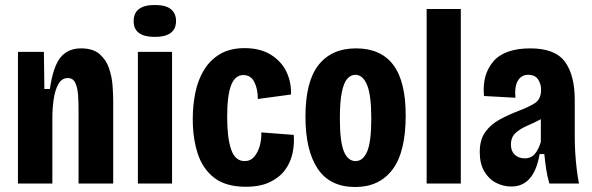

<svg xmlns="http://www.w3.org/2000/svg" viewBox="-20 -736 2374 770"><path d="M52 0V-528H156L158 -379H180Q193 -469 222.5 -505.5Q252 -542 305 -542Q353 -542 379.5 -519Q406 -496 417.5 -461.5Q429 -427 431.5 -391.5Q434 -356 434 -331V0H295V-300Q295 -327 293 -355.5Q291 -384 282 -403.5Q273 -423 252 -423Q228 -423 214.5 -399.5Q201 -376 195.5 -339.5Q190 -303 190 -263V0Z M533 0V-528H670V0ZM601 -588Q516 -588 516 -651Q516 -716 601 -716Q645 -716 665.5 -699Q686 -682 686 -652Q686 -588 601 -588Z M966 13Q885 13 838.5 -23.5Q792 -60 772.5 -121.5Q753 -183 753 -258Q753 -314 763.5 -365Q774 -416 798.5 -456Q823 -496 863 -519.5Q903 -543 961 -543Q1023 -543 1065.5 -517Q1108 -491 1128.5 -448.5Q1149 -406 1147 -357L1014 -339Q1014 -379 1000 -407Q986 -435 956 -435Q923 -435 907 -394.5Q891 -354 891 -267Q891 -183 907 -136.5Q923 -90 961 -90Q985 -90 1000 -108Q1015 -126 1022 -152Q1029 -178 1028 -205L1158 -195Q1161 -160 1153.5 -123Q1146 -86 1124 -55.5Q1102 -25 1063 -6Q1024 13 966 13Z M1405 14Q1303 14 1254 -59.5Q1205 -133 1205 -268Q1205 -409 1257.5 -475.5Q1310 -542 1408 -542Q1507 -542 1557 -476Q1607 -410 1607 -273Q1607 -126 1554 -56Q1501 14 1405 14ZM1406 -90Q1436 -90 1452.5 -128.5Q1469 -167 1469 -261Q1469 -355 1452 -395.5Q1435 -436 1405 -436Q1387 -436 1373 -420.5Q1359 -405 1351 -367Q1343 -329 1343 -261Q1343 -168 1359 -129Q1375 -90 1406 -90Z M1691 0V-700H1828V0Z M2031 12Q1998 12 1969 -3Q1940 -18 1922 -49Q1904 -80 1904 -126Q1904 -176 1926.5 -207Q1949 -238 1984.5 -257Q2020 -276 2059 -291Q2099 -306 2124.5 -322Q2150 -338 2150 -376Q2150 -399 2138 -417.5Q2126 -436 2098 -436Q2071 -436 2057 -412.5Q2043 -389 2047 -344L1921 -351Q1913 -436 1958 -489Q2003 -542 2107 -542Q2206 -542 2245.5 -488.5Q2285 -435 2285 -335V-183Q2285 -157 2287 -123.5Q2289 -90 2293 -57Q2297 -24 2302 0H2183Q2174 -33 2170 -60Q2166 -87 2163 -118H2144Q2122 12 2031 12ZM2084 -101Q2111 -101 2126 -120Q2141 -139 2149 -167V-258Q2123 -244 2095 -232Q2067 -220 2048 -203Q2029 -186 2029 -156Q2029 -130 2044.5 -115.5Q2060 -101 2084 -101Z"/></svg>

Font: Bricolage Grotesque 10pt Condensed Bricolage Grotesque 10pt Condensed Regular
Style: Bold
Weight: 700
Width: 3
Designer: Mathieu Triay
Foundry: Atelier Triay
Version: Version 1.000; ttfautohint (v1.8.4.7-5d5b);gftools[0.9.32]